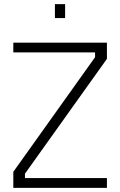

<svg xmlns="http://www.w3.org/2000/svg" viewBox="-20 -902 578 923"><path d="M44 -650V-697H494V-619L100 -67V-46H494V1H44V-76L437 -627V-650ZM244 -815V-882H293V-815Z"/></svg>

Font: TitilliumText
Style: Light
Weight: 300
Designer: Accademia di Belle Arti di Urbino and others
Foundry: Accademia di Belle Arti di Urbino and others.
Version: Version 60.001